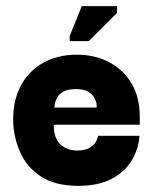

<svg xmlns="http://www.w3.org/2000/svg" viewBox="-20 -595 514 625"><path d="M235 10Q160 10 114 -20Q68 -50 46.5 -97.5Q25 -145 23 -197Q21 -265 47 -314.5Q73 -364 120.5 -390.5Q168 -417 230 -417Q289 -417 335.5 -392.5Q382 -368 408.5 -323Q435 -278 435 -215Q435 -215 435 -204.5Q435 -194 435 -189H155Q155 -145 176.5 -125Q198 -105 232 -105Q261 -105 278.5 -118.5Q296 -132 299 -153H434Q431 -109 408 -71.5Q385 -34 342 -12Q299 10 235 10ZM157 -245H295Q295 -245 294.5 -254Q294 -263 288 -275Q282 -287 268 -296Q254 -305 227 -305Q200 -305 185 -296Q170 -287 164.5 -275Q159 -263 158 -254Q157 -245 157 -245ZM269 -461H207V-478L246 -575H361V-553Z"/></svg>

Font: Darker Grotesque Light Black
Style: Regular
Weight: 900
Version: Version 1.000;gftools[0.9.28]